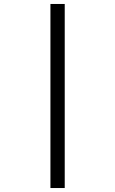

<svg xmlns="http://www.w3.org/2000/svg" viewBox="-20 -812 580 967"><path d="M234 -792H306V135H234Z"/></svg>

Font: hexlmalayalam05
Style: Book
Weight: 400
Designer: Jelle Bosma - Monotype Design Team
Foundry: Monotype Imaging Inc.
Version: Version 2.003